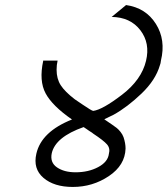

<svg xmlns="http://www.w3.org/2000/svg" viewBox="-20 -723 664 760"><path d="M151 -482Q151 -483 150 -483H176H208Q204 -466 204 -447Q204 -411 220.5 -385.5Q237 -360 276 -330L307 -309Q342 -285 349 -284Q386 -289 463 -348Q540 -407 558 -482Q575 -552 535.5 -603.5Q496 -655 422 -656L479 -703Q557 -692 597 -628.5Q637 -565 617 -483Q616 -472 613 -465Q596 -406 540 -352.5Q484 -299 430 -269L393 -251Q394 -250 396 -248.5Q398 -247 402 -244.5Q406 -242 410 -239Q413 -237 424 -229.5Q435 -222 442 -216.5Q449 -211 457 -201Q465 -191 469 -180Q477 -156 477 -135Q475 -69 411 -26Q347 17 268 17Q194 17 152 -19Q110 -55 124 -115Q144 -202 265 -250Q187 -304 160.5 -353.5Q134 -403 151 -482ZM185 -117Q177 -80 205.5 -60.5Q234 -41 279 -41Q330 -41 368.5 -61.5Q407 -82 411 -114Q417 -136 403.5 -151.5Q390 -167 349 -194L344 -198Q338 -202 333 -205Q329 -208 321.5 -213Q314 -218 311 -220Q200 -181 185 -117Z"/></svg>

Font: Coval
Style: ExtraLight Italic
Weight: 200
Foundry: Context Ltd
Version: Version 001.000